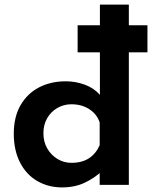

<svg xmlns="http://www.w3.org/2000/svg" viewBox="-20 -805 662 836"><path d="M250 11Q190 11 142 -17Q94 -45 67 -98Q40 -151 40 -223Q40 -296 69.5 -347Q99 -398 150 -424.5Q201 -451 266 -451Q310 -451 350 -436Q390 -421 416 -391L415 -350V-785H541V0H414V-90L425 -61Q392 -30 349 -9.5Q306 11 250 11ZM291 -96Q337 -96 367.5 -116Q398 -136 414 -173V-272Q402 -308 369 -329.5Q336 -351 291 -351Q258 -351 230 -335Q202 -319 185.5 -290.5Q169 -262 169 -225Q169 -188 185.5 -159Q202 -130 230 -113Q258 -96 291 -96ZM318 -695H622V-577H318Z"/></svg>

Font: Reem Kufi Fun SemiBold
Style: Regular
Weight: 600
Designer: Khaled Hosny
Version: Version 1.005